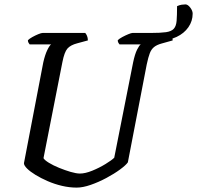

<svg xmlns="http://www.w3.org/2000/svg" viewBox="-20 -854 897 874"><path d="M329 0Q296 0 262 -8Q228 -16 197 -29.5Q166 -43 141.5 -58Q117 -73 103 -87Q89 -101 89 -111L177 -570Q185 -605 195.5 -626.5Q206 -648 213 -652H115Q113 -654 110 -659Q107 -664 107 -671Q114 -678 127.5 -685.5Q141 -693 154.5 -698.5Q168 -704 174 -704H368Q372 -700 376 -691Q380 -682 380 -670L332 -657Q301 -649 287 -633Q273 -617 264 -571L178 -134Q183 -125 202.5 -113Q222 -101 249 -90Q276 -79 301.5 -71.5Q327 -64 344 -64Q368 -64 400 -77Q432 -90 460.5 -107.5Q489 -125 500 -136L586 -570Q594 -608 604 -628Q614 -648 621 -652H524Q522 -654 519 -659Q516 -664 516 -671Q523 -678 537 -685.5Q551 -693 564.5 -698.5Q578 -704 583 -704H755Q758 -700 762 -691Q766 -682 766 -670L716 -656Q694 -650 681.5 -640Q669 -630 662 -612Q655 -594 648 -561L562 -115Q553 -102 526.5 -82.5Q500 -63 464.5 -44Q429 -25 393 -12.5Q357 0 329 0ZM707 -670Q699 -670 687 -672.5Q675 -675 665 -680L666 -704Q711 -704 735.5 -707.5Q760 -711 771 -723Q782 -735 784 -759.5Q786 -784 786 -826Q797 -831 806.5 -832.5Q816 -834 824 -834Q835 -834 846 -819.5Q857 -805 857 -792Q857 -758 837.5 -730Q818 -702 784 -686Q750 -670 707 -670Z"/></svg>

Font: Texturina Medium
Style: Italic
Weight: 500
Italic angle: -11°
Designer: Guillermo Torres Carreño
Foundry: Omnibus-Type
Version: Version 1.002